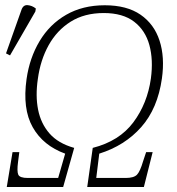

<svg xmlns="http://www.w3.org/2000/svg" viewBox="-20 -746 707 766"><path d="M7 0 30 -139H57L52 -100Q47 -62 53 -49Q59 -36 91 -36H212L240 -133Q152 -165 110.5 -238.5Q69 -312 86 -431Q98 -515 138 -582Q178 -649 244 -687Q310 -725 398 -725Q486 -725 540.5 -687.5Q595 -650 616.5 -584Q638 -518 626 -433Q609 -313 543.5 -239Q478 -165 376 -133L364 -36H481Q514 -36 526.5 -49Q539 -62 551 -103L563 -139H589L554 0H328L350 -156Q456 -183 512 -258Q568 -333 582 -433Q592 -507 576 -566Q560 -625 515 -659.5Q470 -694 394 -694Q317 -694 262 -659.5Q207 -625 174 -565.5Q141 -506 131 -431Q121 -364 132 -308.5Q143 -253 177.5 -213.5Q212 -174 276 -156L232 0ZM20 -525 4 -533 65 -705Q72 -727 90 -725.5Q108 -724 123 -712L121 -700Z"/></svg>

Font: Noto Serif SemiCondensed ExtraLight
Style: Italic
Weight: 200
Width: 4
Italic angle: -12°
Designer: Monotype Design Team
Foundry: Monotype Imaging Inc.
Version: Version 2.013